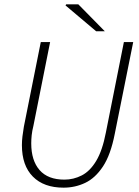

<svg xmlns="http://www.w3.org/2000/svg" viewBox="-20 -853 640 885"><path d="M273 12Q182 12 131.5 -39Q81 -90 81 -184Q81 -204 83.5 -224.5Q86 -245 90 -269L168 -659H211L134 -273Q128 -249 126 -229.5Q124 -210 124 -192Q124 -113 162.5 -69Q201 -25 277 -25Q319 -25 357 -44.5Q395 -64 423.5 -111.5Q452 -159 468 -242L551 -659H594L509 -236Q490 -139 454.5 -85.5Q419 -32 372.5 -10Q326 12 273 12ZM423 -709 282 -828 285 -833H341L463 -709Z"/></svg>

Font: Source Sans 3 Light
Style: Italic
Weight: 300
Italic angle: -11°
Designer: Paul D. Hunt
Foundry: Adobe
Version: Version 3.046;hotconv 1.0.118;makeotfexe 2.5.65603